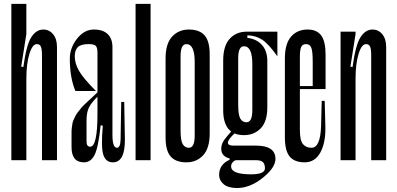

<svg xmlns="http://www.w3.org/2000/svg" viewBox="-20 -831 2062 996"><path d="M38.9 -811.1H116.7V-654.4L90 -485.6L101.1 -483.3Q116.7 -597.8 142.2 -637.8Q167.8 -677.8 204.4 -677.8Q235.6 -677.8 255.6 -653.3Q275.6 -628.9 275.6 -587.8V0H197.8V-544.4Q197.8 -575.6 192.2 -588.9Q186.7 -602.2 171.1 -602.2Q147.8 -602.2 132.2 -550.6Q116.7 -498.9 116.7 -421.1V0H38.9Z M415.6 11.1Q451.1 11.1 470.6 -27.2Q490 -65.6 502.2 -181.1L513.3 -178.9Q503.3 -66.7 516.1 -27.8Q528.9 11.1 565.6 11.1Q630 11.1 627.8 -112.2L624.4 -302.2H608.9L605.6 -107.8Q604.4 -64.4 586.7 -64.4Q563.3 -64.4 563.3 -131.1V-586.7Q563.3 -630 538.9 -653.9Q514.4 -677.8 466.7 -677.8Q416.7 -677.8 379.4 -630Q342.2 -582.2 342.2 -526.7Q342.2 -427.8 371.1 -358.9H477.8Q412.2 -424.4 390 -463.3Q367.8 -502.2 367.8 -538.9Q367.8 -570 383.3 -586.1Q398.9 -602.2 440 -602.2Q467.8 -602.2 476.7 -593.3Q485.6 -584.4 485.6 -557.8V-352.2Q480 -346.7 461.1 -328.9Q442.2 -311.1 437.8 -307.2Q433.3 -303.3 418.3 -288.9Q403.3 -274.4 400 -269.4Q396.7 -264.4 386.1 -251.7Q375.6 -238.9 372.8 -232.2Q370 -225.6 363.9 -213.9Q357.8 -202.2 356.1 -192.2Q354.4 -182.2 352.8 -170Q351.1 -157.8 351.1 -144.4V-67.8Q351.1 11.1 415.6 11.1ZM447.8 -70Q428.9 -70 428.9 -96.7V-207.8Q428.9 -246.7 441.1 -272.8Q453.3 -298.9 493.3 -336.7L485.6 -352.2V-240Q485.6 -70 447.8 -70Z M683.3 -811.1H761.1V0H683.3Z M946.7 -602.2Q916.7 -602.2 916.7 -538.9V-156.7Q916.7 -102.2 927.8 -83.3Q938.9 -64.4 960 -64.4Q990 -64.4 990 -127.8V-510Q990 -602.2 946.7 -602.2ZM946.7 11.1Q892.2 11.1 865.6 -18.9Q838.9 -48.9 838.9 -118.9V-527.8Q838.9 -604.4 872.8 -641.1Q906.7 -677.8 960 -677.8Q1014.4 -677.8 1041.1 -647.8Q1067.8 -617.8 1067.8 -547.8V-138.9Q1067.8 -62.2 1033.9 -25.6Q1000 11.1 946.7 11.1Z M1245.6 -591.1Q1215.6 -591.1 1215.6 -527.8V-288.9Q1215.6 -234.4 1226.7 -215.6Q1237.8 -196.7 1258.9 -196.7Q1288.9 -196.7 1288.9 -260V-498.9Q1288.9 -591.1 1245.6 -591.1ZM1366.7 -514.4V-274.4Q1366.7 -201.1 1332.8 -165.6Q1298.9 -130 1245.6 -130Q1137.8 -130 1137.8 -260V-516.7Q1137.8 -593.3 1171.7 -630Q1205.6 -666.7 1258.9 -666.7H1418.9V-538.9Q1373.3 -603.3 1340 -625Q1306.7 -646.7 1263.3 -647.8V-634.4Q1311.1 -628.9 1338.9 -597.8Q1366.7 -566.7 1366.7 -514.4ZM1181.1 -151.1 1197.8 -140Q1162.2 -106.7 1162.2 -91.1Q1162.2 -75.6 1190 -75.6H1307.8Q1408.9 -75.6 1408.9 -6.7Q1408.9 38.9 1342.8 91.7Q1276.7 144.4 1210 144.4Q1163.3 144.4 1140 124.4Q1116.7 104.4 1116.7 76.7Q1116.7 22.2 1171.1 -2.2L1208.9 -3.3Q1178.9 8.9 1178.9 32.2Q1178.9 73.3 1282.2 73.3Q1354.4 73.3 1354.4 42.2Q1354.4 21.1 1344.4 10.6Q1334.4 0 1307.8 0H1202.2L1171.1 -2.2V-8.9Q1127.8 -20 1127.8 -58.9Q1127.8 -76.7 1135.6 -92.2Q1143.3 -107.8 1161.1 -127.8Q1178.9 -147.8 1181.1 -151.1Z M1602.2 -368.9V-510Q1602.2 -566.7 1594.4 -584.4Q1586.7 -602.2 1567.8 -602.2Q1548.9 -602.2 1542.2 -586.7Q1535.6 -571.1 1535.6 -537.8V-156.7Q1535.6 -102.2 1551.7 -83.3Q1567.8 -64.4 1595.6 -64.4Q1642.2 -64.4 1645.6 -177.8L1648.9 -307.8H1664.4L1667.8 -174.4Q1670 -92.2 1642.2 -40.6Q1614.4 11.1 1560 11.1Q1507.8 11.1 1482.8 -18.9Q1457.8 -48.9 1457.8 -118.9V-526.7Q1457.8 -604.4 1490 -641.1Q1522.2 -677.8 1575.6 -677.8Q1623.3 -677.8 1646.1 -647.2Q1668.9 -616.7 1668.9 -546.7V-368.9ZM1646.7 -368.9H1508.9V-384.4H1646.7Z M1746.7 -666.7H1824.4V-654.4L1797.8 -485.6L1808.9 -483.3Q1824.4 -597.8 1850 -637.8Q1875.6 -677.8 1912.2 -677.8Q1943.3 -677.8 1963.3 -653.3Q1983.3 -628.9 1983.3 -587.8V0H1905.6V-544.4Q1905.6 -575.6 1900 -588.9Q1894.4 -602.2 1878.9 -602.2Q1855.6 -602.2 1840 -551.1Q1824.4 -500 1824.4 -422.2V0H1746.7Z"/></svg>

Font: Le Murmure
Style: Regular
Weight: 600
Width: 2
Designer: Jeremy Landes, Alexander Slobzheninov (Cyrillic)
Foundry: Velvetyne Type Foundry
Version: Version 1.0